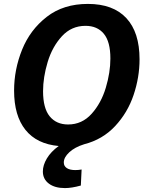

<svg xmlns="http://www.w3.org/2000/svg" viewBox="-20 -736 757 981"><path d="M306 94Q306 113 321.5 123Q337 133 365 133Q381 133 397 130L393 212Q346 225 312 225Q260 225 229.5 202Q199 179 199 140Q199 108 219.5 73.5Q240 39 280 10Q168 0 110 -72.5Q52 -145 52 -273Q52 -381 93 -482.5Q134 -584 219 -650Q304 -716 429 -716Q558 -716 625.5 -643.5Q693 -571 693 -433Q693 -341 662.5 -250.5Q632 -160 568 -91.5Q504 -23 410 1Q362 16 334 42Q306 68 306 94ZM328 -100Q399 -100 448 -154.5Q497 -209 520.5 -287.5Q544 -366 544 -437Q544 -523 510.5 -563.5Q477 -604 417 -604Q345 -604 296 -550.5Q247 -497 223.5 -419Q200 -341 200 -270Q200 -183 234 -141.5Q268 -100 328 -100Z"/></svg>

Font: Bitter Pro
Style: Bold Italic
Weight: 700
Italic angle: -9°
Designer: Sol Matas, and Bitter project Authors
Foundry: Sol Matas
Version: Version 1.010